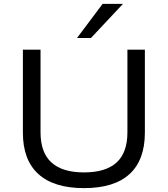

<svg xmlns="http://www.w3.org/2000/svg" viewBox="-20 -961 866 990"><path d="M413 9Q258 9 178 -63.5Q98 -136 98 -277V-705H189V-279Q189 -174 245.5 -123Q302 -72 413 -72Q525 -72 581 -123Q637 -174 637 -279V-705H727V-277Q727 -136 648 -63.5Q569 9 413 9ZM377 -765 509 -941H614L449 -765Z"/></svg>

Font: Nunito Sans 10pt SemiExpanded
Style: Regular
Weight: 400
Width: 6
Designer: Vernon Adams
Foundry: Vernon Adams
Version: Version 3.101;gftools[0.9.27]